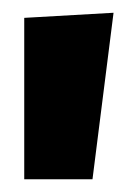

<svg xmlns="http://www.w3.org/2000/svg" viewBox="-20 -798 206 301"><path d="M18 -517V-770L158 -778L125 -517Z"/></svg>

Font: Arvo
Style: Bold
Weight: 700
Designer: Anton Koovit (Cyrillic Expansion: Cyreal)
Foundry: Anton Koovit, Yassin Baggar
Version: Version 3.000